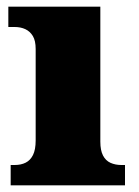

<svg xmlns="http://www.w3.org/2000/svg" viewBox="-20 -556 416 576"><path d="M12 0V-61H24Q43 -61 57 -68Q71 -75 79 -91Q87 -107 87 -135V-409Q87 -434 78.5 -448Q70 -462 56 -468.5Q42 -475 24 -475H5V-536H281V-131Q281 -105 289 -89.5Q297 -74 311.5 -67.5Q326 -61 344 -61H355V0Z"/></svg>

Font: Noto Serif Bengali Black
Style: Regular
Weight: 900
Version: Version 2.003